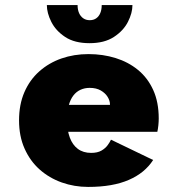

<svg xmlns="http://www.w3.org/2000/svg" viewBox="-20 -725 690 756"><path d="M327 11Q272.5 11 223.2 -6.5Q174 -24 136.2 -57.5Q98.5 -91 76.8 -139.8Q55 -188.5 55 -251Q55 -313.5 76 -362Q97 -410.5 134.8 -444Q172.5 -477.5 222 -494.8Q271.5 -512 328.5 -512Q385 -512 435 -496.5Q485 -481 523.2 -449.8Q561.5 -418.5 583.2 -370.8Q605 -323 605 -258.5Q605 -245.5 603.5 -231.2Q602 -217 599.5 -206H206V-312H413Q413 -312.5 413 -313Q413 -313.5 413 -314Q413 -328.5 403.8 -343.5Q394.5 -358.5 376.8 -368.8Q359 -379 333 -379Q313.5 -379 297 -371.5Q280.5 -364 268.8 -348.8Q257 -333.5 250.5 -309.5Q244 -285.5 244 -252.5Q244 -212.5 254.8 -183.5Q265.5 -154.5 286.5 -138.8Q307.5 -123 339 -123Q364 -123 379.8 -132.2Q395.5 -141.5 404.2 -153.8Q413 -166 417 -175L583 -95Q566.5 -69.5 542.8 -50Q519 -30.5 487.5 -16.8Q456 -3 416 4Q376 11 327 11ZM332.5 -555Q273.5 -555 236.5 -579.5Q199.5 -604 182 -639Q164.5 -674 164.5 -705H285.5Q285.5 -687 291.2 -673.8Q297 -660.5 307.8 -653Q318.5 -645.5 333.5 -645.5Q348.5 -645.5 359 -653Q369.5 -660.5 375 -673.8Q380.5 -687 380.5 -705H501.5Q501.5 -674 483.8 -639Q466 -604 428.5 -579.5Q391 -555 332.5 -555Z"/></svg>

Font: Trispace Thin ExtraBold
Style: Regular
Weight: 800
Version: Version 1.210